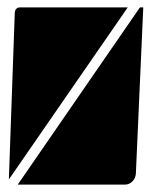

<svg xmlns="http://www.w3.org/2000/svg" viewBox="-20 -510 408 520"><path d="M28 -10 359 -490H368L348 -40Q347 -27 338.5 -18.5Q330 -10 318 -10ZM4 -24 20 -475Q21 -490 35 -490H326Z"/></svg>

Font: PrimecolorCV1
Style: Medium
Weight: 500
Designer: gluk
Foundry: gluk
Version: Version 0.672